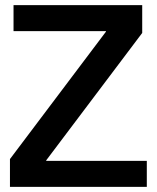

<svg xmlns="http://www.w3.org/2000/svg" viewBox="-20 -732 614 752"><path d="M161 -104V-102H555V0H19V-109L395 -608V-610H33V-712H537V-603Z"/></svg>

Font: CST
Style: Medium
Weight: 500
Version: Version 1.00